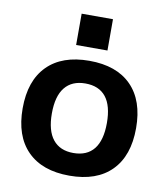

<svg xmlns="http://www.w3.org/2000/svg" viewBox="-84 -809 770 889"><g transform="rotate(10 301.5 -364.5)"><path d="M301.7 10Q173.7 10 104.3 -60Q35 -130 35 -260Q35 -390 104.3 -460Q173.7 -530 301.7 -530Q430 -530 499.1 -460Q568.3 -390 568.3 -260Q568.3 -130 499.1 -60Q430 10 301.7 10ZM301.7 -96.6Q365.7 -96.6 398.4 -137.8Q431 -179 431 -260Q431 -341.3 398.4 -382.4Q365.7 -423.4 301.7 -423.4Q238.6 -423.4 205.5 -382.4Q172.3 -341.3 172.3 -260Q172.3 -179 205.5 -137.8Q238.6 -96.6 301.7 -96.6ZM228 -591.4V-738.6H375.3V-591.4Z"/></g></svg>

Font: M PLUS 1 Thin
Style: Regular
Weight: 100
Designer: Coji Morishita
Foundry: UNDERFOREST DESIGN
Version: Version 1.001